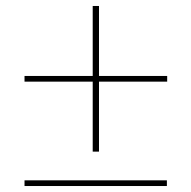

<svg xmlns="http://www.w3.org/2000/svg" viewBox="-20 -622 640 642"><path d="M311 -115V-349H539V-368H311V-602H290V-368H62V-349H290V-115ZM538 0V-19H62V0Z"/></svg>

Font: IBM Plex Devanagari Thin
Style: Regular
Weight: 100
Designer: Mike Abbink, Paul van der Laan, Pieter van Rosmalen, Erin McLaughlin
Foundry: Bold Monday
Version: Version 1.0